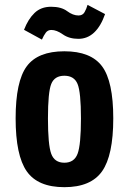

<svg xmlns="http://www.w3.org/2000/svg" viewBox="-20 -766 522 796"><path d="M44.8 -275.2Q44.8 -121.8 90.8 -55.9Q136.8 10 246.8 10Q356.7 10 403.2 -55.9Q449.6 -121.8 449.6 -275.2Q449.6 -428.6 403.2 -491Q356.7 -553.4 246.8 -553.4Q136.8 -553.4 90.8 -491Q44.8 -428.6 44.8 -275.2ZM178.8 -274.9Q178.8 -383.6 192.4 -417.8Q206 -452 246.8 -452Q287.6 -452 301.6 -417.8Q315.6 -383.6 315.6 -274.9Q315.6 -165.4 301.6 -128.4Q287.6 -91.4 246.8 -91.4Q206 -91.4 192.4 -128.4Q178.8 -165.4 178.8 -274.9ZM153.8 -601.8Q161.4 -619.2 169.8 -630.5Q178.2 -641.8 193 -641.8Q214.4 -641.8 240.6 -623.4Q266.8 -605 305 -605Q342.4 -605 370.2 -631.1Q398 -657.2 415.6 -707.6L343 -745.8Q338.2 -728.8 330.4 -715.3Q322.6 -701.8 305.4 -701.8Q282.4 -701.8 258.2 -719.9Q234 -738 191.8 -738Q149.8 -738 123.1 -712.2Q96.4 -686.4 79.6 -642.4Z"/></svg>

Font: Secuela Light
Style: Regular
Weight: 300
Designer: Fernando Haro
Foundry: deFharo
Version: Version 1.708